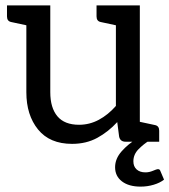

<svg xmlns="http://www.w3.org/2000/svg" viewBox="-20 -527 630 714"><path d="M248 8Q165 8 121.5 -45.5Q78 -99 78 -184V-433L22 -445Q6 -448 6 -466V-507H167V-184Q167 -126 193.5 -94.5Q220 -63 274 -63Q313 -63 347.5 -81.5Q382 -100 411 -133V-433L355 -445Q339 -448 339 -466V-507H500V-74L556 -62Q572 -59 572 -41V0H447Q427 0 423 -19L416 -73Q383 -37 342 -14.5Q301 8 248 8ZM567 102Q574 102 576 108L590 141Q575 153 551.5 160Q528 167 503 167Q459 167 433.5 147.5Q408 128 408 95Q408 63 432.5 35.5Q457 8 489 -11L535 -4Q515 8 495.5 27.5Q476 47 476 73Q476 92 488 103Q500 114 521 114Q535 114 549 108Q563 102 567 102Z"/></svg>

Font: Aleo
Style: Regular
Weight: 400
Designer: Alessio Laiso
Foundry: Alessio Laiso
Version: Version 2.001; ttfautohint (v1.8.4.7-5d5b);gftools[0.9.29]